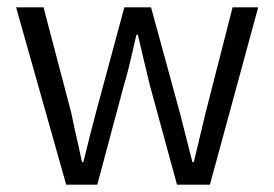

<svg xmlns="http://www.w3.org/2000/svg" viewBox="-20 -505 750 525"><path d="M24 -485H99L175 -196L184 -153Q198 -93 204 -62H208Q227 -140 242 -196L320 -485H393L472 -196L506 -62H510L542 -196L616 -485H686L554 0H464L390 -271L371 -350Q369 -358 357 -410H353Q331 -311 318 -269L246 0H161Z"/></svg>

Font: Assistant-zap
Style: zap
Weight: 400
Designer: Hebrew By Ben Nathan, Latin by Paul Hunt
Version: Version 2.001